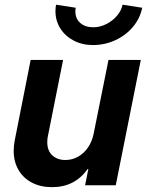

<svg xmlns="http://www.w3.org/2000/svg" viewBox="-20 -773 615 801"><path d="M462.9 0H335L348.6 -67.9H345.7Q292 7.8 197.3 7.8Q149.4 7.8 113.3 -11Q77.1 -29.8 57.1 -64.2Q37.1 -98.6 37.1 -144Q37.1 -165 41.5 -187.5L107.9 -522.9H243.2L179.7 -204.6Q177.2 -193.8 177.2 -179.7Q177.2 -144.5 198.2 -125Q219.2 -105.5 252.9 -105.5Q281.2 -105.5 305.9 -119.4Q330.6 -133.3 347.4 -158.2Q364.3 -183.1 370.6 -214.8L432.6 -522.9H567.4ZM211.4 -726.1Q211.4 -741.7 213.9 -753.4L295.9 -740.7Q294.4 -732.9 294.4 -725.1Q294.4 -695.3 314.9 -677.2Q335.4 -659.2 369.1 -659.2Q397 -659.2 423.6 -672.6Q450.2 -686 468.5 -707.8Q486.8 -729.5 491.2 -753.4L573.2 -740.7Q564.5 -696.3 534.4 -660.6Q504.4 -625 460.4 -605Q416.5 -585 368.2 -585Q323.2 -585 287.4 -603.8Q251.5 -622.6 231.4 -654.8Q211.4 -687 211.4 -726.1Z"/></svg>

Font: Reddit Sans Chocolate
Style: Bold Italic
Weight: 700
Italic angle: -11.25°
Designer: Stephen Hutchings
Version: Version 1.013